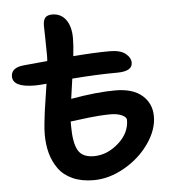

<svg xmlns="http://www.w3.org/2000/svg" viewBox="-50 -757 692 757"><g transform="rotate(-5 296.5 -378.5)"><path d="M291 -45.9Q243.2 -45.9 207.8 -61.8Q172.4 -77.6 152.3 -105.7Q132.3 -133.8 123 -167.7Q113.8 -201.7 113.8 -242.2Q113.8 -260.3 116.5 -286.6Q119.1 -313 122.1 -334Q125 -355 130.4 -389.4Q135.7 -423.8 138.2 -440.9Q109.4 -438 92.8 -438Q4.9 -438 4.9 -481Q4.9 -516.1 55.2 -521Q90.8 -524.4 148.9 -529.8Q149.9 -537.6 149.9 -553.2Q149.9 -582 148.9 -623.3Q147.9 -664.6 147.9 -668.9Q147.9 -690.9 156.2 -700.9Q164.6 -710.9 184.1 -710.9Q218.3 -710.9 238 -684.3Q257.8 -657.7 257.8 -610.8Q257.8 -583 252.9 -540Q339.8 -546.9 397.9 -546.9Q439 -546.9 459.5 -530.8Q480 -514.6 480 -494.1Q480 -460 418 -460Q340.8 -460 241.2 -452.1Q231 -382.8 230 -373Q332.5 -391.1 405.8 -391.1Q475.1 -391.1 512 -359.1Q548.8 -327.1 548.8 -275.9Q548.8 -222.7 511 -168.7Q473.1 -114.7 412.6 -80.3Q352.1 -45.9 291 -45.9ZM220.2 -266.1Q220.2 -201.2 236.8 -170.7Q253.4 -140.1 299.8 -140.1Q352.1 -140.1 397 -179.7Q441.9 -219.2 441.9 -271Q441.9 -282.2 424.1 -290.5Q406.2 -298.8 378.9 -298.8Q359.4 -298.8 335 -297.1Q310.5 -295.4 295.2 -293.5Q279.8 -291.5 253.2 -288.3Q226.6 -285.2 220.2 -284.2Z"/></g></svg>

Font: Shantell Sans Irregular Bouncy
Style: Regular
Weight: 500
Designer: Stephen Nixon, Anya Danilova, Shantell Martin
Foundry: Arrow Type
Version: Version 1.006;[9816181b4]